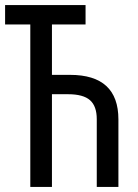

<svg xmlns="http://www.w3.org/2000/svg" viewBox="-20 -734 540 754"><path d="M99 -638H0V-714H316V-638H184V-440H255Q445 -440 445 -265V0H360V-266Q360 -317 333.5 -340.5Q307 -364 247 -364H184V0H99Z"/></svg>

Font: Noto Sans Mono UI Cond
Style: Regular
Weight: 400
Width: 3
Monospace: yes
Designer: Monotype Design team
Foundry: Monotype Imaging Inc.
Version: Version 1.000